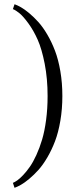

<svg xmlns="http://www.w3.org/2000/svg" viewBox="-20 -834 375 908"><path d="M41 -791 48.8 -814Q62.5 -809.1 79.3 -799.6Q96.2 -790 118.4 -771.5Q140.6 -752.9 161.9 -729.2Q183.1 -705.6 203.9 -670.2Q224.6 -634.8 240.2 -593.8Q255.9 -552.7 265.4 -497.3Q274.9 -441.9 274.9 -379.9Q274.9 -318.4 265.4 -262.7Q255.9 -207 240.2 -166Q224.6 -125 203.9 -89.6Q183.1 -54.2 161.9 -30.5Q140.6 -6.8 118.4 11.7Q96.2 30.3 79.3 39.8Q62.5 49.3 48.8 54.2L41 30.8Q49.8 27.3 61.8 19Q73.7 10.7 89.6 -6.1Q105.5 -22.9 121.1 -45.2Q136.7 -67.4 152.1 -101.1Q167.5 -134.8 179.2 -174.1Q190.9 -213.4 198 -266.8Q205.1 -320.3 205.1 -379.9Q205.1 -461.9 191.4 -532.2Q177.7 -602.5 158.2 -646.2Q138.7 -689.9 114.5 -723.1Q90.3 -756.3 72.5 -771Q54.7 -785.6 41 -791Z"/></svg>

Font: Rochester
Style: Regular
Weight: 400
Designer: Gillian Fisher
Foundry: Font Diner, Inc DBA Sideshow
Version: Version 1.005